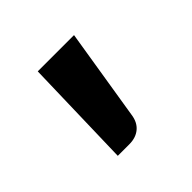

<svg xmlns="http://www.w3.org/2000/svg" viewBox="-69 -146 307 307"><g transform="rotate(-45 84.0 7.0)"><path d="M128 -86 103 69Q101 84 91.5 92Q82 100 67 100H41L46 -86Z"/></g></svg>

Font: Blinker
Style: Regular
Weight: 400
Designer: Juergen Huber
Foundry: supertype
Version: Version 1.017;hotconv 1.0.117;makeotfexe 2.5.65602